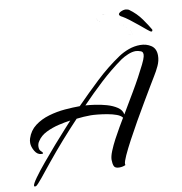

<svg xmlns="http://www.w3.org/2000/svg" viewBox="-79 -748 801 845"><g transform="rotate(-10 321.5 -325.0)"><path d="M10 24Q6 24 6 20Q6 12 24.5 -14Q43 -40 71.5 -74Q100 -108 129.5 -142Q159 -176 182.5 -201.5Q206 -227 213 -235Q189 -232 159.5 -225Q130 -218 103.5 -205Q77 -192 63 -170Q55 -159 55 -145Q55 -131 62.5 -125Q70 -119 70 -114Q70 -112 64 -112Q45 -112 33.5 -131.5Q22 -151 22 -168Q22 -179 25 -188Q36 -222 63 -242.5Q90 -263 126 -273.5Q162 -284 198.5 -287Q235 -290 265 -290Q314 -340 366 -389Q418 -438 476 -477Q497 -491 522 -500Q547 -509 573 -509Q601 -509 622 -495Q643 -481 643 -450Q643 -427 632.5 -404.5Q622 -382 610 -363Q603 -352 586.5 -324Q570 -296 548 -259Q526 -222 503 -181.5Q480 -141 460.5 -104.5Q441 -68 429 -41.5Q417 -15 417 -5Q417 -2 418 0Q406 6 390 6Q371 6 366.5 -5Q362 -16 362 -33Q362 -48 371.5 -71.5Q381 -95 394.5 -120.5Q408 -146 421.5 -169Q435 -192 444 -207Q437 -217 419.5 -223.5Q402 -230 379.5 -234Q357 -238 337 -240Q317 -242 306 -242Q290 -242 274 -241Q258 -240 242 -238Q204 -198 167 -156Q130 -114 95 -71Q78 -51 61 -29Q44 -7 26 13Q23 16 19 20Q15 24 10 24ZM452 -220Q459 -232 473.5 -256.5Q488 -281 505.5 -310.5Q523 -340 539 -369.5Q555 -399 566.5 -422.5Q578 -446 580 -456Q585 -476 572 -481Q559 -486 549 -486Q533 -486 514 -478Q495 -470 482 -461Q430 -424 382 -379.5Q334 -335 290 -289Q306 -288 331.5 -284.5Q357 -281 383.5 -273.5Q410 -266 429.5 -253Q449 -240 452 -220ZM631 -559Q629 -559 615.5 -570Q602 -581 583.5 -596.5Q565 -612 547 -625.5Q529 -639 518 -645Q505 -651 505 -658Q506 -665 519.5 -670.5Q533 -676 543 -673Q545 -673 547.5 -672Q550 -671 552 -670Q584 -647 605.5 -616.5Q627 -586 637 -568Q637 -567 637.5 -567Q638 -567 638 -566Q638 -557 631 -559ZM549 -566Q549 -565 549 -565Q549 -564 549 -564Q549 -563 548 -563Q548 -562 548 -562Q548 -562 548 -561Q547 -561 547 -561Q547 -560 546 -560Q546 -560 546 -560Q545 -559 545 -559Q545 -559 544 -559Q544 -559 543.5 -559Q543 -559 543 -559H544H545L546 -560L547 -561H548V-562V-563L549 -564V-565V-566V-567Q549 -567 548.5 -567Q548 -567 548 -567Q548 -567 548 -567Q548 -567 548 -567Q548 -567 548 -568Q548 -568 548 -568Q548 -568 548 -568L547 -570L546 -571L545 -573L544 -574L543 -576L542 -578L541 -579L540 -581L538 -583L537 -584L536 -586L534 -588L533 -590L531 -592L530 -594L528 -596L527 -597L525 -599L523 -601L522 -603L520 -605L518 -607L516 -609L515 -612L513 -614L511 -616L509 -618L507 -620L505 -622L503 -624L501 -626L499 -628L496 -630L494 -632L492 -634L490 -636L488 -638L485 -640L483 -642L481 -644L479 -646L476 -648L474 -650L471 -652L469 -654L467 -656L464 -658L462 -660L459 -661L457 -663L454 -665L451 -667Q451 -667 451 -667Q451 -667 450 -667Q450 -667 449 -668Q449 -668 448 -668Q447 -669 447 -668V-669H446H445L444 -670H443H442H439H436Q438 -671 439 -670.5Q440 -670 439 -670Q440 -670 442 -670Q443 -670 443 -670Q443 -670 444 -670Q444 -670 444 -670Q445 -670 445 -669Q445 -669 446 -669Q446 -669 447 -669Q447 -669 447 -668Q447 -669 448 -668H449L450 -667H451Q453 -666 454 -665Q456 -664 457 -663Q458 -662 459 -661Q460 -660 462 -660Q463 -659 464 -658Q465 -657 467 -656Q468 -655 469 -654Q470 -653 471 -652Q473 -651 474 -650Q475 -649 476 -648Q477 -647 479 -646Q480 -645 481 -644Q482 -643 483 -642Q484 -641 485 -640Q487 -639 488 -638Q489 -637 490 -636Q491 -635 492 -634Q493 -633 494 -632Q495 -631 496 -630Q497 -629 499 -628Q500 -627 501 -626Q502 -625 503 -624Q504 -623 505 -622Q506 -621 507 -620Q508 -619 509 -618Q510 -617 511 -616Q512 -615 513 -614Q514 -613 515 -612Q516 -610 516 -609Q517 -609 518 -607Q519 -606 520 -605Q521 -604 522 -603Q523 -602 523 -601Q524 -600 525 -599Q526 -598 527 -597Q528 -597 528 -596Q529 -595 530 -594Q531 -593 531 -592Q532 -591 533 -590Q534 -589 534 -588Q535 -587 536 -586Q536 -585 537 -584Q538 -583 538 -583Q539 -582 540 -581Q540 -580 541 -579Q541 -578 542 -578Q542 -577 543 -576Q543 -575 544 -574Q545 -574 545 -573Q545 -572 546 -571Q547 -570 547 -569.5Q547 -569 547 -570Q547 -569 548 -568V-567Q548 -567 548.5 -567Q549 -567 549 -567Q549 -567 549 -567Q549 -567 549 -567Q549 -567 549 -566Q549 -567 549 -566Q549 -566 549 -566ZM542 -559Q542 -559 541 -559Q541 -559 541 -559Q541 -560 540 -560Q540 -560 539 -560Q539 -561 538 -561Q538 -561 537 -561Q537 -562 536 -562Q536 -563 535 -563Q534 -564 533 -564Q533 -565 532 -565Q531 -566 530 -566Q529 -567 528 -568Q527 -568 526 -569Q525 -570 524 -570Q523 -571 522 -572Q521 -572 520 -573Q519 -574 518 -575Q517 -576 516 -577Q514 -578 513 -578Q512 -579 511 -580Q509 -581 507 -583Q504 -585 504 -585L500 -587L498 -589L495 -591L492 -593L489 -595L487 -597L484 -599L481 -601L478 -603L475 -605L472 -607L469 -609L466 -611L464 -613L461 -615L458 -617L455 -619L452 -621L450 -622L447 -624L444 -626L442 -627L439 -629L437 -631L434 -632L432 -633L430 -635L428 -636L426 -637L424 -638L422 -639L420 -640L418 -641Q415 -642 413 -644Q411 -645 410 -646Q409 -646 408 -648Q407 -648 407 -649Q406 -650 405.5 -651Q405 -652 406 -651Q405 -652 405 -654Q405 -656 406 -656Q406 -657 406 -658Q407 -659 408 -659Q408 -660 409 -661Q410 -662 411 -662Q412 -663 413 -664Q414 -665 416 -665Q417 -666 418 -666Q420 -667 421 -668Q422 -668 424 -669Q426 -669 427 -669Q428 -670 430 -670Q432 -670 433 -670Q434 -671 436 -670H433H430L427 -669H424L421 -668L418 -666L416 -665L413 -664L411 -662L409 -661L408 -659L406 -658V-656L405 -654L406 -651L407 -649L408 -648L410 -646L413 -644L418 -641Q418 -641 418 -641Q418 -641 420 -640Q420 -640 422 -639Q423 -639 424 -638Q424 -638 426 -637Q427 -636 428 -636Q429 -635 430 -635Q431 -634 432 -633Q433 -633 434 -632Q436 -631 437 -631Q438 -630 439 -629Q441 -628 442 -627Q443 -627 444 -626Q446 -625 447 -624Q448 -623 450 -622Q451 -621 452 -621Q454 -620 455 -619Q457 -618 458 -617Q459 -616 461 -615Q462 -614 464 -613Q465 -612 466 -611Q468 -610 469 -609Q471 -608 472 -607Q474 -606 475 -605Q476 -604 478 -603Q480 -602 481 -601Q482 -600 484 -599Q485 -598 487 -597Q488 -596 489 -595Q491 -594 492 -593Q493 -592 495 -591Q497 -590 498 -589Q499 -588 500 -587Q502 -586 504 -585Q504 -585 507 -583L511 -580L513 -578L516 -577L518 -575L520 -573L522 -572L524 -570L526 -569L528 -568L530 -566L532 -565L533 -564L535 -563L536 -562L537 -561H538L539 -560H540L541 -559H542H543Q543 -559 542 -559Z"/></g></svg>

Font: Caramel
Style: Regular
Weight: 400
Designer: Robert E. Leuschke
Foundry: Robert E. Leuschke
Version: Version 1.010